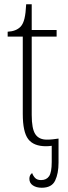

<svg xmlns="http://www.w3.org/2000/svg" viewBox="-20 -677 319 902"><path d="M196 10Q138 10 112.5 -23.5Q87 -57 87 -142V-505H16V-528Q56 -530 77 -552Q89 -565 95 -590Q101 -615 103 -657H129V-536H246V-505H129V-137Q129 -72 146 -46.5Q163 -21 200 -21Q216 -21 228 -22.5Q240 -24 255 -26V3V87Q255 138 239 171.5Q223 205 176 205Q151 205 134.5 194Q118 183 118 163Q118 145 131 136Q136 150 145.5 159.5Q155 169 173 169Q198 169 210.5 151Q223 133 223 84V8Q209 10 196 10Z"/></svg>

Font: Noto Serif SemiCondensed ExtraLight
Style: Regular
Weight: 200
Width: 4
Designer: Monotype Design Team
Foundry: Monotype Imaging Inc.
Version: Version 2.014